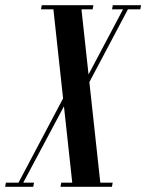

<svg xmlns="http://www.w3.org/2000/svg" viewBox="-64 -719 563 739"><path d="M139.8 -699 215.8 0H323.8L247.8 -699ZM93.8 -683H292.5L295.5 -699H96.8ZM168.8 0H366.8L369.8 -16H171.8ZM418 -699 234.2 -352 250.2 -346.8 436.8 -699ZM-44.2 0H64L67 -16H-41.2ZM189.8 -361 -1.2 0H17L201.2 -345.5ZM367.2 -683H476L479 -699H370.2Z"/></svg>

Font: Emberly Black
Style: Italic
Weight: 900
Italic angle: -12°
Designer: Rajesh Rajput
Foundry: Rajesh Rajput
Version: Version 1.000